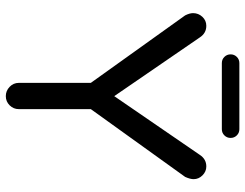

<svg xmlns="http://www.w3.org/2000/svg" viewBox="-112 -730 848 664"><g transform="rotate(90 312.0 -398.0)"><path d="M168 -771.5Q168 -784.2 176.8 -793Q185.5 -801.8 198.2 -801.8H426.8Q439.5 -801.8 448.2 -793Q457 -784.2 457 -771.5Q457 -758.8 448.2 -750Q439.5 -741.2 426.8 -741.2H198.2Q185.5 -741.2 176.8 -750Q168 -758.8 168 -771.5ZM266.6 -39.1V-288.1L33.2 -614.3Q25.4 -629.9 25.4 -641.6Q25.4 -660.2 38.1 -673.8Q50.8 -687.5 69.3 -687.5Q94.7 -687.5 109.4 -665L312.5 -369.1L515.6 -665Q530.3 -687.5 555.7 -687.5Q573.2 -687.5 586.4 -674.3Q599.6 -661.1 599.6 -643.6Q599.6 -631.8 591.8 -614.3L357.4 -288.1V-39.1Q357.4 -20.5 344.2 -7.3Q331.1 5.9 312.5 5.9Q293.9 5.9 280.3 -7.3Q266.6 -20.5 266.6 -39.1Z"/></g></svg>

Font: jf-openhuninn-1.1
Style: Regular
Weight: 400
Designer: [Kosugi Maru]
      Designed by Motoya company      

      [Varela Round]
      Joe Prince(Latin component); Avraham Co
Foundry: justfont CO.,LTD.
Version: 1.1